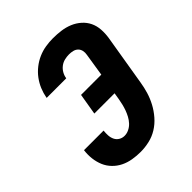

<svg xmlns="http://www.w3.org/2000/svg" viewBox="-206 -873 1012 1012"><g transform="rotate(-45 300.0 -367.5)"><path d="M258 8Q228 8 198.5 3Q169 -2 143.5 -14.5Q118 -27 98 -47.5Q78 -68 67 -94Q56 -120 52.5 -149.5Q49 -179 53 -210H199Q197 -192 198 -175Q199 -158 206 -143.5Q213 -129 227 -120.5Q241 -112 258 -112Q275 -112 291.5 -120Q308 -128 320.5 -141.5Q333 -155 341.5 -171Q350 -187 356 -203.5Q362 -220 366 -237Q370 -254 373 -271L379 -308H228L248 -427H399L419 -554Q422 -569 419 -583Q416 -597 406.5 -606.5Q397 -616 383 -619.5Q369 -623 354 -623Q338 -623 321 -619Q304 -615 289.5 -604Q275 -593 266 -577Q257 -561 255 -545Q255 -545 254.5 -544.5Q254 -544 254 -544H109Q109 -545 109 -545.5Q109 -546 109 -546Q114 -574 125 -600.5Q136 -627 153.5 -650.5Q171 -674 194.5 -692.5Q218 -711 244.5 -722.5Q271 -734 299 -738.5Q327 -743 354 -743Q385 -743 414.5 -739Q444 -735 470.5 -724Q497 -713 518.5 -694Q540 -675 552 -650Q564 -625 566 -595Q568 -565 563 -534L516 -251Q511 -219 501.5 -187.5Q492 -156 476 -126Q460 -96 437 -69.5Q414 -43 385 -25Q356 -7 323 0.5Q290 8 258 8Z"/></g></svg>

Font: Iosevka SS04 Heavy Extended
Style: Italic
Weight: 900
Width: 7
Italic angle: -9°
Monospace: yes
Designer: Belleve Invis
Foundry: Belleve Invis
Version: Version 19.0.0; ttfautohint (v1.8.4)